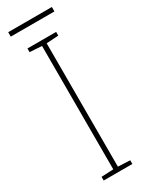

<svg xmlns="http://www.w3.org/2000/svg" viewBox="-216 -862 692 899"><g transform="rotate(-30 130.0 -412.5)"><path d="M208 0H53V-20L118 -23V-690L53 -694V-714H208V-694L143 -690V-23L208 -20ZM249 -825V-801H13V-825Z"/></g></svg>

Font: Noto Sans Kannada SemiCondensed Thin
Style: Regular
Weight: 100
Width: 4
Designer: Jelle Bosma - Monotype Design Team
Foundry: Monotype Imaging Inc.
Version: Version 2.005; ttfautohint (v1.8.4.7-5d5b)